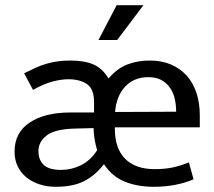

<svg xmlns="http://www.w3.org/2000/svg" viewBox="-20 -710 825 739"><path d="M749 -220H422V-216Q422 -138 462 -98.5Q502 -59 575 -59Q613 -59 642.5 -65Q672 -71 707 -85L725 -20Q696 -7 656.5 1Q617 9 572 9Q509 9 460 -11Q411 -31 381 -77H379Q347 -35 304 -13Q261 9 195 9Q161 9 132 -0.5Q103 -10 81.5 -27.5Q60 -45 48 -70Q36 -95 36 -126Q36 -200 94.5 -238.5Q153 -277 249 -277H342V-317Q342 -368 314.5 -386.5Q287 -405 243 -405Q217 -405 183.5 -396.5Q150 -388 107 -364L73 -428Q97 -440 118 -449.5Q139 -459 160 -465Q181 -471 203 -474Q225 -477 251 -477Q305 -477 339.5 -462Q374 -447 397 -409H399Q431 -447 470.5 -462Q510 -477 556 -477Q602 -477 637.5 -462Q673 -447 698 -419.5Q723 -392 736 -353Q749 -314 749 -266ZM128 -129Q128 -108 135 -93.5Q142 -79 153.5 -71Q165 -63 180.5 -59.5Q196 -56 213 -56Q255 -56 291.5 -74Q328 -92 354 -132Q348 -151 344.5 -171.5Q341 -192 340 -217L266 -215Q191 -213 159.5 -188.5Q128 -164 128 -129ZM658 -280Q658 -306 652.5 -330Q647 -354 634 -372.5Q621 -391 601 -402Q581 -413 551 -413Q496 -413 462 -377Q428 -341 423 -279ZM532 -690 431 -556H359L429 -690Z"/></svg>

Font: Mukta Mahee
Style: Regular
Weight: 400
Designer: Shuchita Grover, Noopur Datye, Girish Dalvi, Yashodeep Gholap
Foundry: Ek Type
Version: Version 2.538;PS 1.000;hotconv 16.6.51;makeotf.lib2.5.65220;